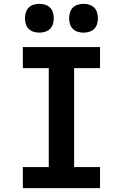

<svg xmlns="http://www.w3.org/2000/svg" viewBox="-20 -980 640 1000"><path d="M99 0V-110H234V-625H99V-735H501V-625H366V-110H501V0ZM415 -810Q400 -810 385 -814.5Q370 -819 359.5 -829.5Q349 -840 344.5 -855Q340 -870 340 -885Q340 -900 344.5 -915Q349 -930 359.5 -940.5Q370 -951 385 -955.5Q400 -960 415 -960Q430 -960 445 -955.5Q460 -951 470.5 -940.5Q481 -930 485.5 -915Q490 -900 490 -885Q490 -870 485.5 -855Q481 -840 470.5 -829.5Q460 -819 445 -814.5Q430 -810 415 -810ZM185 -810Q170 -810 155 -814.5Q140 -819 129.5 -829.5Q119 -840 114.5 -855Q110 -870 110 -885Q110 -900 114.5 -915Q119 -930 129.5 -940.5Q140 -951 155 -955.5Q170 -960 185 -960Q200 -960 215 -955.5Q230 -951 240.5 -940.5Q251 -930 255.5 -915Q260 -900 260 -885Q260 -870 255.5 -855Q251 -840 240.5 -829.5Q230 -819 215 -814.5Q200 -810 185 -810Z"/></svg>

Font: Iosevka HT Extrabold Extended
Style: Regular
Weight: 800
Width: 7
Monospace: yes
Designer: Belleve Invis
Foundry: Belleve Invis
Version: Version 32.3.0; ttfautohint (v1.8.4)